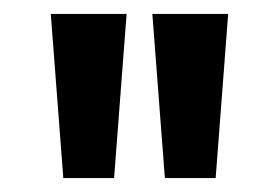

<svg xmlns="http://www.w3.org/2000/svg" viewBox="-20 -720 402 276"><path d="M217 -464 199 -700H308L290 -464ZM71 -464 53 -700H162L144 -464Z"/></svg>

Font: Fustat
Style: Bold
Weight: 700
Designer: Mohamed Gaber, Khaled Hosny, Laura Garcia Mut
Foundry: Kief Type Foundry, Alif Type Foundry, Hard Type Foundry
Version: Version 1.007